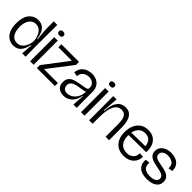

<svg xmlns="http://www.w3.org/2000/svg" viewBox="214 -1774 2886 2886"><g transform="rotate(45 1657.0 -331.0)"><path d="M241 13Q186 13 139 -14.5Q92 -42 63.5 -101.5Q35 -161 35 -257Q35 -389 92 -458Q149 -527 239 -527Q320 -527 365.5 -472.5Q411 -418 424 -314H434Q424 -389 419.5 -439Q415 -489 415 -527V-675H490L488 -238L491 0H419L432 -180H423Q403 -79 357.5 -33Q312 13 241 13ZM251 -53Q296 -53 327 -75Q358 -97 376.5 -130Q395 -163 403.5 -196Q412 -229 412 -251V-259Q412 -272 407.5 -296Q403 -320 393 -348Q383 -376 365 -401Q347 -426 320 -442.5Q293 -459 255 -459Q191 -459 150.5 -406Q110 -353 110 -255Q110 -162 146.5 -107.5Q183 -53 251 -53Z M588 0V-513H662V0ZM625 -584Q575 -584 575 -626Q575 -667 625 -667Q674 -667 674 -625Q674 -584 625 -584Z M732 0V-63L1022 -443V-449H739V-513H1114V-449L824 -72V-64H1114V0Z M1304 13Q1243 13 1199.5 -20.5Q1156 -54 1156 -127Q1156 -186 1184.5 -218.5Q1213 -251 1262.5 -267Q1312 -283 1374 -292Q1432 -301 1459.5 -307Q1487 -313 1495.5 -322Q1504 -331 1504 -348Q1504 -402 1468.5 -431.5Q1433 -461 1382 -461Q1350 -461 1319.5 -448.5Q1289 -436 1268 -409.5Q1247 -383 1243 -339L1174 -352Q1181 -416 1213 -454.5Q1245 -493 1290 -510Q1335 -527 1381 -527Q1434 -527 1478.5 -506.5Q1523 -486 1549.5 -443.5Q1576 -401 1576 -334V-235Q1576 -177 1577 -117.5Q1578 -58 1578 0H1507Q1510 -48 1513.5 -92.5Q1517 -137 1521 -187H1512Q1504 -130 1476.5 -85Q1449 -40 1405.5 -13.5Q1362 13 1304 13ZM1319 -51Q1365 -51 1406.5 -77Q1448 -103 1474.5 -149Q1501 -195 1504 -257V-270Q1480 -259 1445.5 -253.5Q1411 -248 1373.5 -242.5Q1336 -237 1303.5 -225.5Q1271 -214 1251 -192.5Q1231 -171 1231 -134Q1231 -97 1253 -74Q1275 -51 1319 -51Z M1670 0V-513H1744V0ZM1707 -584Q1657 -584 1657 -626Q1657 -667 1707 -667Q1756 -667 1756 -625Q1756 -584 1707 -584Z M1842 0V-232L1841 -513H1912L1893 -261H1903Q1910 -365 1937.5 -422.5Q1965 -480 2005.5 -503.5Q2046 -527 2094 -527Q2154 -527 2188.5 -499.5Q2223 -472 2239.5 -429.5Q2256 -387 2261 -340Q2266 -293 2266 -254V0H2192V-247Q2192 -280 2189.5 -316.5Q2187 -353 2177 -385Q2167 -417 2143 -437.5Q2119 -458 2076 -458Q1916 -458 1916 -134V0Z M2585 13Q2470 13 2406.5 -58.5Q2343 -130 2343 -252Q2343 -328 2369 -390.5Q2395 -453 2447.5 -490Q2500 -527 2578 -527Q2681 -527 2738 -458.5Q2795 -390 2789 -268L2416 -261Q2416 -258 2416 -254Q2416 -157 2460.5 -104Q2505 -51 2589 -51Q2632 -51 2660.5 -65Q2689 -79 2705 -101Q2721 -123 2727 -146.5Q2733 -170 2732 -190L2802 -184Q2802 -124 2774.5 -80Q2747 -36 2698.5 -11.5Q2650 13 2585 13ZM2578 -460Q2513 -460 2473.5 -421Q2434 -382 2422 -317L2716 -322Q2711 -384 2676.5 -422Q2642 -460 2578 -460Z M3078 13Q3014 13 2963.5 -6Q2913 -25 2885.5 -68Q2858 -111 2863 -183L2933 -190Q2929 -137 2947 -106.5Q2965 -76 2999.5 -63Q3034 -50 3080 -50Q3146 -50 3181 -72.5Q3216 -95 3216 -132Q3216 -164 3196 -181.5Q3176 -199 3142 -208Q3108 -217 3067 -225Q3029 -232 2993.5 -241Q2958 -250 2929.5 -265.5Q2901 -281 2884 -307Q2867 -333 2867 -374Q2867 -442 2920.5 -484.5Q2974 -527 3063 -527Q3119 -527 3165.5 -508Q3212 -489 3239.5 -448.5Q3267 -408 3264 -344L3196 -333Q3200 -401 3160 -432Q3120 -463 3059 -463Q3005 -463 2972 -440.5Q2939 -418 2939 -379Q2939 -346 2959.5 -328.5Q2980 -311 3014 -302.5Q3048 -294 3088 -287Q3123 -281 3158.5 -272.5Q3194 -264 3223.5 -248.5Q3253 -233 3271 -205.5Q3289 -178 3289 -134Q3289 -65 3232 -26Q3175 13 3078 13Z"/></g></svg>

Font: Bricolage Grotesque 48pt Light
Style: Regular
Weight: 300
Designer: Mathieu Triay
Foundry: Atelier Triay
Version: Version 1.000; ttfautohint (v1.8.4.7-5d5b);gftools[0.9.32]